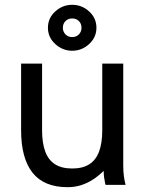

<svg xmlns="http://www.w3.org/2000/svg" viewBox="-20 -774 604 804"><path d="M156.2 -507.8H68.4V-228.5Q68.4 -111.3 116.2 -50.8Q164.1 9.8 262.7 9.8Q293.5 9.8 320.1 1.2Q346.7 -7.3 370.1 -22.7Q393.6 -38.1 414.1 -58.6Q414.1 -43.9 416 -30.5Q418 -17.1 419.9 -8.5Q421.9 0 421.9 0H505.9Q505.9 0 503.4 -10Q501 -20 498.5 -38.6Q496.1 -57.1 496.1 -82V-507.8H408.2V-228.5Q408.2 -175.3 395 -139.6Q381.8 -104 354 -86.2Q326.2 -68.4 282.2 -68.4Q238.3 -68.4 210.4 -86.2Q182.6 -104 169.4 -139.6Q156.2 -175.3 156.2 -228.5ZM180.7 -657.7Q180.7 -617.7 211.4 -589.6Q242.2 -561.5 282.2 -561.5Q322.8 -561.5 353.3 -589.6Q383.8 -617.7 383.8 -657.7Q383.8 -698.2 353.3 -726.1Q322.8 -753.9 282.2 -753.9Q242.2 -753.9 211.4 -726.1Q180.7 -698.2 180.7 -657.7ZM243.2 -657.7Q243.2 -674.8 254.4 -685.8Q265.6 -696.8 282.2 -696.8Q299.3 -696.8 310.3 -685.8Q321.3 -674.8 321.3 -657.7Q321.3 -641.1 310.3 -629.9Q299.3 -618.7 282.2 -618.7Q265.6 -618.7 254.4 -629.9Q243.2 -641.1 243.2 -657.7Z"/></svg>

Font: Giphurs
Style: Regular
Weight: 400
Version: Version 2.010